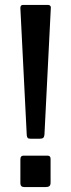

<svg xmlns="http://www.w3.org/2000/svg" viewBox="-20 -762 291 782"><path d="M161 -213Q160 -204 156 -200.5Q152 -197 141 -197H105Q96 -197 93 -200Q90 -203 89 -211L63 -728V-730Q63 -742 74 -742H176Q181 -742 184.5 -738.5Q188 -735 187 -730ZM186 -18Q186 -8 181 -4Q176 0 165 0H80Q71 0 67 -4Q63 -8 63 -16V-113Q63 -128 75 -128H174Q186 -128 186 -115Z"/></svg>

Font: n
Style: Regular
Weight: 500
Designer: Pablo Impallari, Rodrigo Fuenzalida
Foundry: Impallari Type
Version: Version 1.002; ttfautohint (v1.5)